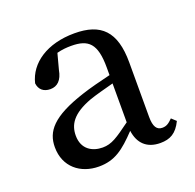

<svg xmlns="http://www.w3.org/2000/svg" viewBox="-76 -896 528 520"><g transform="rotate(-20 188.0 -636.0)"><path d="M238 -542C197 -512 180 -500 154 -500C124 -500 96 -516 96 -555C96 -586 111 -613 168 -634C185 -640 212 -647 238 -654ZM354 -511C343 -500 336 -495 324 -495C308 -495 300 -507 300 -535V-692C300 -782 263 -817 187 -817C108 -817 54 -780 41 -726C43 -708 55 -697 75 -697C95 -697 109 -710 114 -738L126 -783C141 -787 155 -788 167 -788C217 -788 238 -769 238 -700V-678C209 -671 177 -663 153 -655C58 -624 32 -590 32 -545C32 -488 74 -455 127 -455C173 -455 200 -476 239 -517C244 -480 266 -458 305 -458C333 -458 352 -468 367 -499Z"/></g></svg>

Font: Source Han Serif K
Style: Regular
Weight: 400
Designer: Ryoko NISHIZUKA 西塚涼子 (kana & ideographs); Frank Grießhammer (Latin, Greek & Cyrillic); Wenlong ZHANG 张文龙 (bopomofo); San
Foundry: Adobe Systems Incorporated
Version: Version 1.001;PS 1.001;hotconv 16.6.54;makeotf.lib2.5.65590